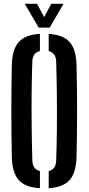

<svg xmlns="http://www.w3.org/2000/svg" viewBox="-20 -987 468 1015"><path d="M191 8Q113.5 3.5 79 -35.2Q44.5 -74 42.5 -157Q37.5 -400 42.5 -643.5Q44.5 -726 79 -764.8Q113.5 -803.5 191 -808V-717Q152.5 -708.5 151 -662.5Q148 -581 147.2 -491.2Q146.5 -401.5 147.5 -311.2Q148.5 -221 151 -138Q152.5 -91.5 191 -83ZM237.5 8V-83Q275.5 -91.5 277 -138Q280 -221 280.8 -311.2Q281.5 -401.5 280.5 -491.2Q279.5 -581 277 -662.5Q275.5 -707.5 237.5 -717V-808Q314.5 -803 348.5 -764.2Q382.5 -725.5 384.5 -643.5Q390.5 -399 384.5 -157Q382.5 -74.5 348.5 -35.8Q314.5 3 237.5 8ZM184.5 -841 111 -967H176L213.5 -896.5L251 -967H316L242.5 -841Z"/></svg>

Font: Big Shoulders Stencil Display
Style: Bold
Weight: 700
Designer: Patric King
Foundry: XO Type Co
Version: Version 1.000